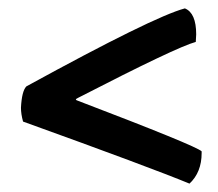

<svg xmlns="http://www.w3.org/2000/svg" viewBox="-20 -549 521 458"><path d="M461 -184Q461 -138 432 -111Q340 -149 35 -259Q30 -277 30 -292Q32 -332 43 -343Q346 -509 421 -529Q448 -518 448 -467L447 -449Q402 -437 167 -316Q161 -313 161 -312Q161 -310 165 -309Q448 -201 461 -188Z"/></svg>

Font: Bubblegum Sans
Style: Regular
Weight: 400
Designer: Angel Koziupa and Alejandro Paul
Foundry: Angel Koziupa and Alejandro Paul
Version: Version 1.001